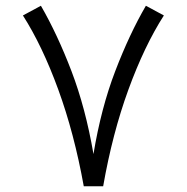

<svg xmlns="http://www.w3.org/2000/svg" viewBox="-20 -647 648 667"><path d="M271 0Q237.8 -184.1 182.4 -335.9Q127 -487.8 59.6 -593.3L122.1 -627Q179.2 -528.3 228.3 -399.9Q277.3 -271.5 304.7 -111.8Q331.1 -271.5 380.4 -400.1Q429.7 -528.8 486.8 -627L549.3 -593.3Q481.4 -487.3 426 -335.4Q370.6 -183.6 338.4 0Z"/></svg>

Font: Vazir Light WOL-UI
Style: Light-WOL-UI
Weight: 300
Designer: Saber Rastikerdar
Foundry: Saber Rastikerdar
Version: Version 30.1.0